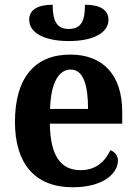

<svg xmlns="http://www.w3.org/2000/svg" viewBox="-20 -779 574 809"><path d="M270 -606C374 -606 437 -641 437 -696C437 -737 402 -759 338 -759C338 -692 323 -657 270 -657C218 -657 202 -692 202 -759C138 -759 103 -737 103 -696C103 -641 166 -606 270 -606ZM286 10C421 10 477 -52 477 -103C477 -125 462 -140 445 -146C423 -99 384 -62 320 -62C236 -62 192 -122 190 -258H495V-307C495 -466 412 -549 276 -549C128 -549 43 -453 43 -265C43 -91 126 10 286 10ZM351 -320H191C194 -427 226 -486 278 -486C330 -486 351 -423 351 -320Z"/></svg>

Font: Noto Serif SemiCondensed
Style: Bold
Weight: 700
Width: 4
Designer: Monotype Design Team
Foundry: Monotype Imaging Inc.
Version: Version 2.015